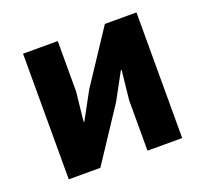

<svg xmlns="http://www.w3.org/2000/svg" viewBox="-97 -639 806 754"><g transform="rotate(-20 306.0 -262.5)"><path d="M69 0V-525H214V-314L201 -192H204L265 -304L411 -525H543V0H398V-211L411 -333H408L347 -221L201 0Z"/></g></svg>

Font: Anuphan
Style: Bold
Weight: 700
Designer: Mike Abbink, Paul van der Laan, Pieter van Rosmalen, Mint Tantisuwanna
Foundry: Bold Monday; Cadson Demak
Version: Version 3.002;hotconv 1.0.109;makeotfexe 2.5.65596